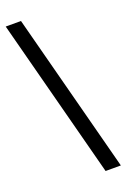

<svg xmlns="http://www.w3.org/2000/svg" viewBox="-206 -802 562 851"><g transform="rotate(-20 74.5 -376.5)"><path d="M137 0 -60 -753H12L209 0Z"/></g></svg>

Font: Libre Bodoni SemiBold
Style: Regular
Weight: 600
Designer: Pablo Impallari, Rodrigo Fuenzalida
Foundry: Impallari Type
Version: Version 2.005;gftools[0.9.23]